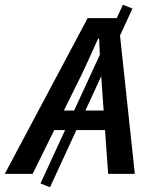

<svg xmlns="http://www.w3.org/2000/svg" viewBox="-76 -730 625 806"><path d="M134 56 94 40 440 -710 480 -694ZM-56 0 292 -654H420L490 0H378L352 -365Q349 -415 345.5 -465Q342 -515 340 -568H336Q312 -515 289.5 -465.5Q267 -416 241 -365L61 0ZM108 -184 128 -266H421L402 -184Z"/></svg>

Font: Source Sans 3 ExtraLight SemiBold
Style: Italic
Weight: 600
Italic angle: -11°
Version: Version 3.052;hotconv 1.1.0;makeotfexe 2.6.0